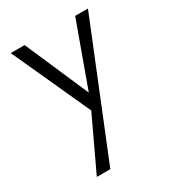

<svg xmlns="http://www.w3.org/2000/svg" viewBox="-172 -511 812 898"><g transform="rotate(-30 234.5 -62.5)"><path d="M229 31 26 -414H101L260 -48ZM374 -414H443L158 289H85L233 -25Z"/></g></svg>

Font: Ysabeau Office
Style: Regular
Weight: 400
Designer: Christian Thalmann (Catharsis Fonts)
Version: Version 2.001;gftools[0.9.30]; featfreeze: tnum,lnum,ss02